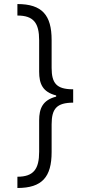

<svg xmlns="http://www.w3.org/2000/svg" viewBox="-20 -792 456 948"><path d="M341.3 -285.2V-351.1H337.4C259.8 -352.1 234.9 -380.4 234.9 -457V-594.2C234.9 -717.3 188 -772 65.9 -772V-715.3C146 -715.3 173.3 -678.2 173.3 -593.3V-438C173.3 -377.9 190.9 -337.4 257.3 -320.8V-314.9C190.9 -297.9 173.3 -256.8 173.3 -197.3V-42.5C173.3 42.5 146 80.6 65.9 80.6V136.2C188 136.2 234.9 82 234.9 -41.5V-177.7C234.9 -255.9 260.3 -284.7 341.3 -285.2Z"/></svg>

Font: Raveo Light
Style: Regular
Weight: 300
Designer: Jakub Foglar, Rasmus Andersson (Inter)
Foundry: Jakubfoglar.com
Version: Version 1.100;Glyphs 3.2.3 (3260)